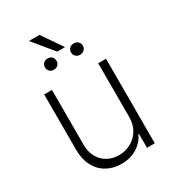

<svg xmlns="http://www.w3.org/2000/svg" viewBox="-199 -930 937 1043"><g transform="rotate(-30 270.0 -408.0)"><path d="M415 -530.3H463.9V0H415V-86.9H411.1Q392.1 -44.4 350.3 -18.8Q308.6 6.8 252.9 6.8Q201.2 6.8 161.1 -15.9Q121.1 -38.6 98.6 -81.3Q76.2 -124 76.2 -182.6V-530.3H125V-185.5Q125 -142.6 142.8 -109.9Q160.6 -77.1 192.4 -59.1Q224.1 -41 264.6 -41Q304.7 -41 339.1 -59.6Q373.5 -78.1 394.3 -112.5Q415 -147 415 -193.4ZM189.5 -690.4Q206.1 -690.4 215.8 -680.4Q225.6 -670.4 225.6 -655.3Q225.6 -640.1 215.8 -630.1Q206.1 -620.1 189.5 -620.1Q172.9 -620.1 163.1 -630.1Q153.3 -640.1 153.3 -655.3Q153.3 -669.9 163.3 -680.2Q173.3 -690.4 189.5 -690.4ZM353.5 -690.4Q370.1 -690.4 380.4 -679.9Q390.6 -669.4 390.6 -654.3Q390.6 -640.1 380.1 -629.6Q369.6 -619.1 353.5 -619.1Q336.9 -619.1 326.7 -629.6Q316.4 -640.1 316.4 -654.3Q316.4 -669.4 326.7 -679.9Q336.9 -690.4 353.5 -690.4ZM302.7 -696.3H253.9L149.4 -823.2H215.8Z"/></g></svg>

Font: Pretendard GOV ExtraLight
Style: Regular
Weight: 200
Designer: Base glyphs from Inter by Rasmus Andersson; Hangeul glyphs from Noto Sans CJK(Source Han Sans) by Jang Soo-young and Kan
Foundry: Kil Hyung-jin
Version: Version 1.309